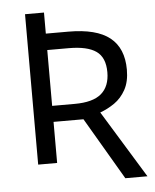

<svg xmlns="http://www.w3.org/2000/svg" viewBox="-56 -761 734 908"><g transform="rotate(-5 311.0 -307.0)"><path d="M502 100 329 -195H187V0H97V-714H187V-614H294Q427 -614 490.5 -563.5Q554 -513 554 -411Q554 -354 533 -316Q512 -278 479.5 -255.5Q447 -233 411 -220L607 100ZM294 -271Q381 -271 421 -305.5Q461 -340 461 -407Q461 -477 419 -506.5Q377 -536 289 -536H187V-271Z"/></g></svg>

Font: Go Noto Current
Style: Regular
Weight: 400
Designer: Monotype Design Team
Foundry: Monotype Imaging Inc.
Version: Version 2.007; ttfautohint (v1.8) -l 8 -r 50 -G 200 -x 14 -D